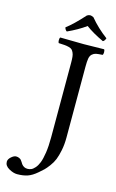

<svg xmlns="http://www.w3.org/2000/svg" viewBox="-214 -870 666 1098"><g transform="rotate(15 119.5 -321.0)"><path d="M196.8 -808.1Q240.7 -754.9 299.8 -710.9Q294.4 -694.3 284.2 -689.9Q220.2 -719.7 178.2 -751Q131.3 -717.3 70.8 -689.9Q60.1 -696.8 57.1 -710.9Q99.1 -742.2 158.2 -808.1Q168.9 -814.5 177 -814.2Q185.1 -814 196.8 -808.1ZM226.1 -522.9V-103Q226.1 -62 219 -27.3Q211.9 7.3 203.1 29.3Q194.3 51.3 178.2 72.8Q162.1 94.2 151.9 104Q142.1 113.3 124 128.9Q94.7 154.3 68.4 163.1Q42.5 171.9 6.8 171.9Q-15.1 171.9 -41.5 157Q-67.9 142.1 -67.9 118.2Q-67.9 103 -52 89.1Q-36.1 75.2 -23.9 75.2Q-13.2 75.2 -5.1 79.1Q2.9 83 6.1 86.7Q9.3 90.3 14.6 98.6L21 108.9Q34.7 127 56.2 127Q67.4 127 77.9 122.8Q88.4 118.7 100.3 105.2Q112.3 91.8 120.8 70.1Q129.4 48.3 135.3 9.5Q141.1 -29.3 141.1 -81.1V-522.9Q141.1 -544.4 139.6 -558.3Q138.2 -572.3 133.3 -582.8Q128.4 -593.3 122.8 -598.6Q117.2 -604 104.5 -607.4Q91.8 -610.8 79.3 -611.8Q66.9 -612.8 43.9 -613.8Q39.6 -618.2 39.6 -630.4Q39.6 -642.6 43.9 -647Q143.6 -645 183.1 -645Q205.6 -645 303.2 -647Q307.6 -642.6 307.6 -630.4Q307.6 -618.2 303.2 -613.8Q277.3 -612.3 265.1 -609.9Q252.9 -607.4 242.7 -598.4Q232.4 -589.4 229.2 -572Q226.1 -554.7 226.1 -522.9Z"/></g></svg>

Font: Linux Libertine G
Style: Regular
Weight: 400
Designer: Philipp H. Poll
Foundry: Philipp H. Poll
Version: Version 4.7.5